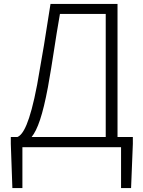

<svg xmlns="http://www.w3.org/2000/svg" viewBox="-20 -749 730 977"><path d="M141 -52C171 -89 197 -162 224 -306C249 -444 260 -537 285 -678H518V-52ZM656 -52H578V-729H237C212 -565 196 -470 169 -318C131 -118 97 -64 69 -52H35V-17L43 208H94V0H596V208H647L656 -17Z"/></svg>

Font: Noto Sans T Chinese Light
Style: Regular
Weight: 300
Designer: Ryoko NISHIZUKA (kana & ideographs); Paul D. Hunt (Latin, Greek & Cyrillic); Wenlong ZHANG (bopomofo); Sandoll Communica
Foundry: Adobe Systems Incorporated
Version: Version 1.000;PS 1;hotconv 1.0.78;makeotf.lib2.5.61930